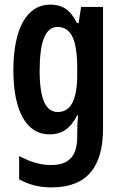

<svg xmlns="http://www.w3.org/2000/svg" viewBox="-20 -573 526 833"><path d="M198 -553C98 -553 38 -452 38 -268C38 -90 96 10 194 10C250 10 286 -16 315 -73H319C316 -46 315 -15 315 7V20C315 110 274 143 201 143C158 143 114 131 63 104V205C105 228 149 240 204 240C360 240 427 148 427 -15V-543H332L321 -473H314C285 -531 250 -553 198 -553ZM229 -456C289 -456 315 -401 315 -276V-249C315 -140 287 -87 231 -87C178 -87 152 -143 152 -267C152 -392 177 -456 229 -456Z"/></svg>

Font: Noto Sans Georgian ExtraCondensed SemiBold
Style: Regular
Weight: 600
Width: 2
Designer: Monotype Design Team, Akaki Razmadze
Foundry: Google LLC
Version: Version 2.005